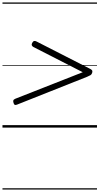

<svg xmlns="http://www.w3.org/2000/svg" viewBox="-20 -1030 803 1550"><path d="M119 -186Q107 -181 100.5 -183Q94 -185 90 -197Q85 -211 87.5 -219Q90 -227 104 -233L648 -447L249 -651Q239 -657 236.5 -665Q234 -673 240 -684Q247 -697 255.5 -699Q264 -701 275 -695L702 -477Q718 -470 723 -462.5Q728 -455 724 -442Q720 -429 711 -423.5Q702 -418 683 -410ZM0 490H763V500H0ZM0 -20H763V0H0ZM0 -505H763V-500H0ZM0 -1010H763V-1000H0Z"/></svg>

Font: Playwrite US Trad Guides
Style: Regular
Weight: 400
Designer: Veronika Burian, José Scaglione
Foundry: TypeTogether
Version: Version 1.003